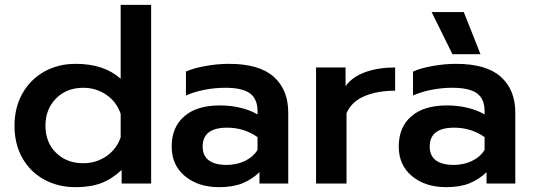

<svg xmlns="http://www.w3.org/2000/svg" viewBox="-20 -759 2206 794"><path d="M40 -239Q40 -314 72.5 -372Q105 -430 162.5 -462.5Q220 -495 293 -495Q411 -495 479 -433V-739H605V0H483V-56Q442 -18 398 -1.5Q354 15 293 15Q220 15 162.5 -16.5Q105 -48 72.5 -105.5Q40 -163 40 -239ZM479 -191V-288Q463 -337 420.5 -366.5Q378 -396 324 -396Q256 -396 212 -352Q168 -308 168 -239Q168 -170 212 -127Q256 -84 324 -84Q378 -84 420 -113Q462 -142 479 -191Z M690 -153Q690 -233 742 -278Q794 -323 888 -323Q979 -323 1045 -286V-299Q1045 -350 1013.5 -373Q982 -396 912 -396Q868 -396 825 -387.5Q782 -379 749 -364V-463Q779 -477 829.5 -486Q880 -495 927 -495Q1052 -495 1112 -441.5Q1172 -388 1172 -293V0H1053V-47Q1022 -17 982.5 -1Q943 15 886 15Q800 15 745 -30.5Q690 -76 690 -153ZM1045 -139V-192Q990 -231 919 -231Q818 -231 818 -153Q818 -115 843.5 -96Q869 -77 917 -77Q959 -77 993 -93.5Q1027 -110 1045 -139Z M1287 -480H1409V-403Q1438 -442 1491.5 -461Q1545 -480 1614 -480V-384Q1541 -384 1487.5 -361.5Q1434 -339 1413 -291V0H1287Z M1765 -709H1898L1967 -535H1851ZM1629 -153Q1629 -233 1681 -278Q1733 -323 1827 -323Q1918 -323 1984 -286V-299Q1984 -350 1952.5 -373Q1921 -396 1851 -396Q1807 -396 1764 -387.5Q1721 -379 1688 -364V-463Q1718 -477 1768.5 -486Q1819 -495 1866 -495Q1991 -495 2051 -441.5Q2111 -388 2111 -293V0H1992V-47Q1961 -17 1921.5 -1Q1882 15 1825 15Q1739 15 1684 -30.5Q1629 -76 1629 -153ZM1984 -139V-192Q1929 -231 1858 -231Q1757 -231 1757 -153Q1757 -115 1782.5 -96Q1808 -77 1856 -77Q1898 -77 1932 -93.5Q1966 -110 1984 -139Z"/></svg>

Font: Prompt Medium
Style: Regular
Weight: 500
Designer: Katatrad Team
Foundry: CadsonDemak
Version: Version 1.001